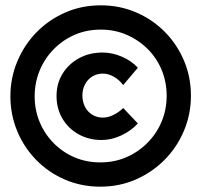

<svg xmlns="http://www.w3.org/2000/svg" viewBox="-20 -709 755 720"><path d="M356 -9Q285 -9 223.5 -35.5Q162 -62 116 -109Q70 -156 44.5 -217.5Q19 -279 19 -348Q19 -417 45 -479Q71 -541 117 -588Q163 -635 224.5 -662Q286 -689 358 -689Q429 -689 490.5 -662.5Q552 -636 598 -589.5Q644 -543 670 -481.5Q696 -420 696 -350Q696 -281 670 -219Q644 -157 597.5 -110Q551 -63 489.5 -36Q428 -9 356 -9ZM361 -184Q313 -184 274.5 -205.5Q236 -227 214 -264.5Q192 -302 192 -349Q192 -396 214.5 -432.5Q237 -469 276 -490.5Q315 -512 365 -512Q401 -512 437 -496.5Q473 -481 497 -455L442 -390Q427 -410 406.5 -421.5Q386 -433 366 -433Q344 -433 326.5 -422.5Q309 -412 299 -393Q289 -374 289 -351Q289 -327 299 -308Q309 -289 326.5 -278.5Q344 -268 366 -268Q385 -268 405.5 -278Q426 -288 442 -304L497 -246Q471 -218 434.5 -201Q398 -184 361 -184ZM356 -100Q409 -100 454 -119.5Q499 -139 533.5 -174Q568 -209 586.5 -254Q605 -299 605 -350Q605 -401 586.5 -446Q568 -491 534 -525Q500 -559 455 -578.5Q410 -598 358 -598Q305 -598 260 -578.5Q215 -559 181 -524Q147 -489 128.5 -444Q110 -399 110 -348Q110 -297 128.5 -252Q147 -207 181 -172.5Q215 -138 259.5 -119Q304 -100 356 -100Z"/></svg>

Font: Alexandria ExtraBold
Style: Regular
Weight: 800
Designer: Mohamed Gaber
Foundry: Kief Type Foundry
Version: Version 5.100